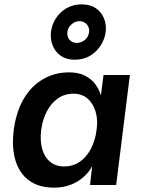

<svg xmlns="http://www.w3.org/2000/svg" viewBox="-20 -849 650 881"><path d="M227 12Q159 12 114.5 -20Q70 -52 51.5 -111Q33 -170 43 -252Q54 -336 88.5 -395Q123 -454 177 -485.5Q231 -517 297 -517Q340 -517 369.5 -502Q399 -487 417 -463Q435 -439 443 -411L455 -505H576L513 0H393L403 -87Q388 -58 362 -35.5Q336 -13 302.5 -0.5Q269 12 227 12ZM277 -85Q316 -86 346.5 -107Q377 -128 397 -166Q417 -204 423 -252Q430 -300 418.5 -337.5Q407 -375 381.5 -397Q356 -419 317 -419Q276 -419 245 -397Q214 -375 194.5 -337Q175 -299 169 -253Q163 -203 173.5 -165.5Q184 -128 210 -106.5Q236 -85 277 -85ZM323 -575Q285 -575 259 -593Q233 -611 221.5 -641Q210 -671 214 -703Q218 -736 236.5 -765Q255 -794 285.5 -811.5Q316 -829 354 -829Q394 -829 419.5 -811.5Q445 -794 457 -765Q469 -736 465 -703Q461 -670 442 -640.5Q423 -611 393 -593Q363 -575 323 -575ZM332 -652Q352 -652 369 -665.5Q386 -679 389 -703Q391 -723 378 -737.5Q365 -752 344 -752Q325 -752 308.5 -737.5Q292 -723 289 -703Q287 -679 300 -665.5Q313 -652 332 -652Z"/></svg>

Font: Inclusive Sans SemiBold
Style: Italic
Weight: 600
Italic angle: -7°
Designer: Olivia King
Foundry: Olivia King
Version: Version 2.004